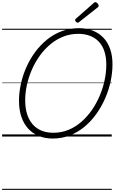

<svg xmlns="http://www.w3.org/2000/svg" viewBox="-20 -1279 1074 1799"><path d="M474 19Q402 19 343.5 -5Q285 -29 243.5 -74.5Q202 -120 180 -185.5Q158 -251 158 -335Q158 -412 175.5 -492Q193 -572 226.5 -648Q260 -724 309 -790.5Q358 -857 420 -907.5Q482 -958 558 -986.5Q634 -1015 720 -1015Q793 -1015 851 -991.5Q909 -968 950 -924.5Q991 -881 1012.5 -818.5Q1034 -756 1034 -677Q1034 -600 1017 -518.5Q1000 -437 966 -359Q932 -281 883.5 -212.5Q835 -144 772.5 -92Q710 -40 635 -10.5Q560 19 474 19ZM480 -35Q556 -35 622 -62.5Q688 -90 743 -138Q798 -186 841.5 -249Q885 -312 915 -383.5Q945 -455 960.5 -529Q976 -603 976 -673Q976 -743 958.5 -797Q941 -851 907 -887.5Q873 -924 824 -943Q775 -962 713 -962Q639 -962 573 -936Q507 -910 451.5 -863.5Q396 -817 352.5 -756.5Q309 -696 278.5 -626Q248 -556 232 -483Q216 -410 216 -339Q216 -266 234 -209.5Q252 -153 286 -114Q320 -75 369 -55Q418 -35 480 -35ZM709 -1066Q701 -1066 692.5 -1074.5Q684 -1083 684 -1090Q684 -1093 684.5 -1096Q685 -1099 690 -1103L857 -1250Q862 -1253 865 -1256Q868 -1259 873 -1259Q879 -1259 886.5 -1253.5Q894 -1248 899 -1240.5Q904 -1233 904 -1226Q904 -1222 903 -1218.5Q902 -1215 897 -1211L722 -1073Q718 -1070 715 -1068Q712 -1066 709 -1066ZM0 490H1027V500H0ZM0 -20H1027V0H0ZM0 -505H1027V-500H0ZM0 -1010H1027V-1000H0Z"/></svg>

Font: Playwrite BE VLG Guides
Style: Regular
Weight: 400
Designer: Veronika Burian, José Scaglione
Foundry: TypeTogether
Version: Version 1.003